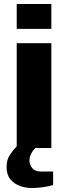

<svg xmlns="http://www.w3.org/2000/svg" viewBox="-20 -744 342 965"><path d="M64 -599V-724H238V-599ZM140 201Q109 201 80 190.5Q51 180 32 157Q13 134 13 95Q13 59 30 34Q47 9 64 -9V-527H238V0H158Q145 12 136.5 29Q128 46 128 63Q128 84 142 101Q156 118 184 118H247V186Q224 193 194 197Q164 201 140 201Z"/></svg>

Font: Archivo SemiExpanded ExtraBold
Style: Regular
Weight: 800
Width: 6
Designer: Hector Gatti
Foundry: Omnibus-Type
Version: Version 2.001; ttfautohint (v1.8.3)